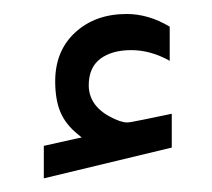

<svg xmlns="http://www.w3.org/2000/svg" viewBox="-20 -1160 309 280"><path d="M93.3 -964.4Q75.7 -978.5 68.1 -996.6Q60.5 -1014.6 60.5 -1041.5Q60.5 -1085.9 89.8 -1112.8Q119.1 -1139.6 164.6 -1139.6Q196.8 -1139.6 227.5 -1121.1V-1071.3Q199.7 -1086.9 171.4 -1086.9Q143.1 -1086.9 126.2 -1074.2Q109.4 -1061.5 109.4 -1035.2Q109.9 -1000 154.8 -983.4Q161.1 -981.4 165.5 -981.4Q167.5 -981.4 170.4 -981.9Q179.2 -983.4 189.5 -985.6Q199.7 -987.8 211.7 -990.2Q223.6 -992.7 230.5 -994.1V-944.8L43.9 -899.9V-947.3L91.8 -958L99.1 -959.5Z"/></svg>

Font: Shabnam Light WOL
Style: Light-WOL
Weight: 300
Foundry: DejaVu fonts team - Redesigned by Saber Rastikerdar - Based on Vazir font
Version: Version 5.0.0